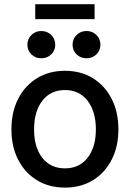

<svg xmlns="http://www.w3.org/2000/svg" viewBox="-20 -854 600 886"><path d="M279.8 11.7Q206.1 11.7 150.4 -22.5Q94.7 -56.6 63.7 -117.2Q32.7 -177.7 32.7 -256.8Q32.7 -336.9 63.7 -397.7Q94.7 -458.5 150.4 -492.9Q206.1 -527.3 279.8 -527.3Q353.5 -527.3 408.9 -492.9Q464.4 -458.5 495.4 -397.7Q526.4 -336.9 526.4 -256.8Q526.4 -177.7 495.4 -117.2Q464.4 -56.6 408.9 -22.5Q353.5 11.7 279.8 11.7ZM279.8 -77.1Q346.2 -77.1 384.3 -126Q422.4 -174.8 422.4 -256.8Q422.4 -339.8 384 -389.2Q345.7 -438.5 279.8 -438.5Q213.9 -438.5 175.5 -389.4Q137.2 -340.3 137.2 -256.8Q137.2 -174.3 175.3 -125.7Q213.4 -77.1 279.8 -77.1ZM416.5 -834.5V-765.6H142.6V-834.5ZM379.4 -585Q352.1 -585 333.5 -603Q314.9 -621.1 314.9 -647.9Q314.9 -674.3 333.5 -692.6Q352.1 -710.9 379.4 -710.9Q406.2 -710.9 424.8 -692.6Q443.4 -674.3 443.4 -647.9Q443.4 -621.1 424.8 -603Q406.2 -585 379.4 -585ZM170.4 -585Q143.6 -585 125 -603Q106.4 -621.1 106.4 -647.9Q106.4 -674.3 125 -692.6Q143.6 -710.9 170.4 -710.9Q197.8 -710.9 216.3 -692.6Q234.9 -674.3 234.9 -647.9Q234.9 -621.1 216.3 -603Q197.8 -585 170.4 -585Z"/></svg>

Font: Inter Display Medium
Style: Regular
Weight: 500
Designer: Rasmus Andersson
Foundry: rsms
Version: Version 4.001;git-9221beed3